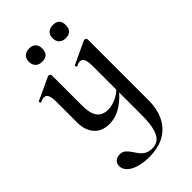

<svg xmlns="http://www.w3.org/2000/svg" viewBox="-256 -646 1006 1006"><g transform="rotate(-45 247.0 -143.0)"><path d="M160 -384V-157Q160 -101 180 -74Q200 -47 242 -47Q275 -47 309 -65Q343 -83 366 -113L371 -101Q333 -49 288 -19Q243 11 193 11Q139 11 109 -23Q79 -57 79 -114V-263Q79 -298 72.5 -314.5Q66 -331 49 -331Q36 -331 21 -323Q17 -322 15 -328Q13 -334 15 -335L142 -394Q144 -395 146 -395Q150 -395 155 -391Q160 -387 160 -384ZM426 -384V70Q426 131 403.5 178.5Q381 226 335 253.5Q289 281 217 281Q179 281 146 272Q113 263 93 245Q73 227 73 202Q73 183 85.5 172Q98 161 118 161Q138 161 150 171Q162 181 171.5 195.5Q181 210 192 225Q203 240 219.5 250Q236 260 263 260Q286 260 304.5 247.5Q323 235 334.5 199Q346 163 346 94V-263Q346 -298 339 -314.5Q332 -331 316 -331Q303 -331 288 -323Q284 -322 281.5 -328Q279 -334 282 -335L408 -394Q411 -395 413 -395Q417 -395 421.5 -391Q426 -387 426 -384ZM176 -469Q152 -469 138.5 -482Q125 -495 125 -519Q125 -541 138.5 -554Q152 -567 176 -567Q199 -567 211.5 -554Q224 -541 224 -519Q224 -469 176 -469ZM350 -469Q327 -469 313.5 -482Q300 -495 300 -519Q300 -541 313.5 -553.5Q327 -566 350 -566Q398 -566 398 -519Q398 -469 350 -469Z"/></g></svg>

Font: Cormorant Infant Light SemiBold
Style: Regular
Weight: 600
Version: Version 4.001